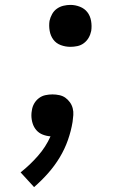

<svg xmlns="http://www.w3.org/2000/svg" viewBox="-20 -548 540 783"><path d="M119 215 64 155Q102 125 134.5 88Q167 51 186 8Q170 7 154.5 1Q139 -5 128.5 -17Q118 -29 113 -45Q108 -61 108 -78Q108 -83 108.5 -88Q109 -93 110 -98Q112 -113 119.5 -126Q127 -139 139 -148Q151 -157 165.5 -160Q180 -163 194 -163Q208 -163 222 -160Q236 -157 246.5 -149.5Q257 -142 265 -131Q273 -120 276.5 -106.5Q280 -93 279 -79Q278 -65 276 -51Q270 -14 257 23Q244 60 223.5 94Q203 128 176.5 158Q150 188 119 215ZM267 -357Q247 -357 228 -364Q209 -371 197.5 -386.5Q186 -402 182.5 -422.5Q179 -443 182 -463Q185 -477 192.5 -490.5Q200 -504 212 -512.5Q224 -521 238.5 -524.5Q253 -528 267 -528Q287 -528 306 -520.5Q325 -513 336.5 -498Q348 -483 351.5 -462.5Q355 -442 352 -422Q349 -407 341.5 -394Q334 -381 322 -372Q310 -363 295.5 -360Q281 -357 267 -357Z"/></svg>

Font: Iosevka Medium Oblique
Style: Regular
Weight: 500
Italic angle: -9°
Monospace: yes
Designer: Belleve Invis
Foundry: Belleve Invis
Version: Version 32.5.0; ttfautohint (v1.8.4)